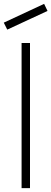

<svg xmlns="http://www.w3.org/2000/svg" viewBox="-28 -972 266 992"><path d="M9.5 -819 -8.5 -855 200 -952 217.5 -915.5ZM127 -750V0H83.5V-750Z"/></svg>

Font: Russisch Sans ExtraLight
Style: Regular
Weight: 200
Width: 4
Designer: Michael Sharanda (font) & Cristiano Sobral (main changes)
Foundry: Michael Sharanda
Version: Version 2.00;September 8, 2020;FontCreator 13.0.0.2681 64-bi